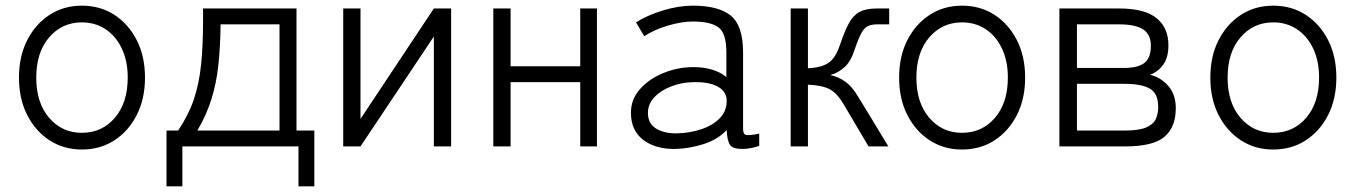

<svg xmlns="http://www.w3.org/2000/svg" viewBox="-20 -517 4786 678"><path d="M269 11Q205 11 155 -21.5Q105 -54 76 -111Q47 -168 47 -243Q47 -318 76 -375Q105 -432 155 -464.5Q205 -497 269 -497Q334 -497 384 -464.5Q434 -432 463 -375Q492 -318 492 -243Q492 -168 463 -111Q434 -54 384 -21.5Q334 11 269 11ZM269 -48Q340 -48 385.5 -101Q431 -154 431 -243Q431 -302 410 -346Q389 -390 352.5 -414Q316 -438 269 -438Q199 -438 153.5 -385Q108 -332 108 -243Q108 -154 153.5 -101Q199 -48 269 -48Z M568 141V-56H609Q646 -111 664.5 -166Q683 -221 690 -288Q697 -355 697 -444V-487H1027V-56H1090V141H1034V0H624V141ZM677 -56H967V-431H759Q758 -351 751 -286.5Q744 -222 726.5 -166.5Q709 -111 677 -56Z M1192 0V-487H1253V-97L1512 -487H1573V0H1512V-388L1253 0Z M1722 0V-487H1783V-283H2029V-487H2088V0H2029V-227H1783V0Z M2365 9Q2295 10 2251.5 -23Q2208 -56 2208 -119Q2208 -167 2240.5 -203Q2273 -239 2323.5 -259.5Q2374 -280 2428 -280Q2502 -280 2545 -245V-332Q2545 -400 2517 -420.5Q2489 -441 2427 -441Q2387 -441 2338 -426.5Q2289 -412 2255 -389L2226 -438Q2265 -463 2320.5 -480Q2376 -497 2427 -497Q2518 -497 2561 -461.5Q2604 -426 2604 -332V-62Q2604 -43 2614.5 -40.5Q2625 -38 2661 -45V-2Q2651 2 2634 5.5Q2617 9 2602 9Q2568 9 2558 -5Q2548 -19 2546 -58Q2515 -24 2464 -8Q2413 8 2365 9ZM2368 -46Q2416 -47 2457.5 -61Q2499 -75 2523.5 -101.5Q2548 -128 2546 -166Q2543 -197 2512 -212.5Q2481 -228 2432 -227Q2391 -227 2353 -213Q2315 -199 2291.5 -174.5Q2268 -150 2268 -118Q2268 -81 2296 -63.5Q2324 -46 2368 -46Z M2772 0V-487H2833V-276Q2880 -278 2905.5 -295Q2931 -312 2947 -361Q2963 -408 2978 -435.5Q2993 -463 3015.5 -475Q3038 -487 3075 -487H3120V-431H3078Q3059 -431 3046 -425.5Q3033 -420 3022.5 -401.5Q3012 -383 2998 -342Q2985 -301 2963 -280.5Q2941 -260 2912 -252Q2943 -245 2966.5 -227.5Q2990 -210 3010 -176Q3038 -131 3056.5 -100Q3075 -69 3089 -46Q3103 -23 3117 0H3047L2959 -149Q2936 -188 2909.5 -202Q2883 -216 2833 -218V0Z M3377 11Q3313 11 3263 -21.5Q3213 -54 3184 -111Q3155 -168 3155 -243Q3155 -318 3184 -375Q3213 -432 3263 -464.5Q3313 -497 3377 -497Q3442 -497 3492 -464.5Q3542 -432 3571 -375Q3600 -318 3600 -243Q3600 -168 3571 -111Q3542 -54 3492 -21.5Q3442 11 3377 11ZM3377 -48Q3448 -48 3493.5 -101Q3539 -154 3539 -243Q3539 -302 3518 -346Q3497 -390 3460.5 -414Q3424 -438 3377 -438Q3307 -438 3261.5 -385Q3216 -332 3216 -243Q3216 -154 3261.5 -101Q3307 -48 3377 -48Z M3721 0V-487H3933Q4022 -487 4064 -453Q4106 -419 4106 -357Q4106 -314 4087.5 -288.5Q4069 -263 4041 -253Q4079 -244 4105.5 -213.5Q4132 -183 4132 -135Q4132 -68 4092 -34Q4052 0 3954 0ZM3783 -56H3951Q4002 -56 4027.5 -67Q4053 -78 4061.5 -97Q4070 -116 4070 -138Q4070 -187 4040.5 -204Q4011 -221 3951 -221H3783ZM3783 -277H3947Q3999 -277 4021.5 -295Q4044 -313 4044 -355Q4044 -395 4017 -413Q3990 -431 3931 -431H3783Z M4476 11Q4412 11 4362 -21.5Q4312 -54 4283 -111Q4254 -168 4254 -243Q4254 -318 4283 -375Q4312 -432 4362 -464.5Q4412 -497 4476 -497Q4541 -497 4591 -464.5Q4641 -432 4670 -375Q4699 -318 4699 -243Q4699 -168 4670 -111Q4641 -54 4591 -21.5Q4541 11 4476 11ZM4476 -48Q4547 -48 4592.5 -101Q4638 -154 4638 -243Q4638 -302 4617 -346Q4596 -390 4559.5 -414Q4523 -438 4476 -438Q4406 -438 4360.5 -385Q4315 -332 4315 -243Q4315 -154 4360.5 -101Q4406 -48 4476 -48Z"/></svg>

Font: Zen Kaku Gothic Antique
Style: Regular
Weight: 400
Designer: Yoshimichi Ohira
Foundry: Positype
Version: Version 1.001